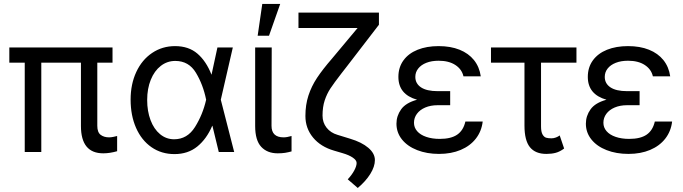

<svg xmlns="http://www.w3.org/2000/svg" viewBox="-20 -771 3466 974"><path d="M550.8 -453.1H473.6V-132.8Q473.6 -99.6 490.7 -86.9Q507.8 -74.2 533.2 -74.2Q543.5 -74.2 555.2 -76.7Q566.9 -79.1 574.2 -81.1V-3.9Q536.6 6.8 503.9 6.8Q390.6 6.8 390.6 -131.8V-453.1H189.5V0H105.5V-453.1H27.3V-530.3H550.8Z M642.6 -265.6Q642.6 -344.2 671.4 -406Q700.2 -467.8 751.7 -502.4Q803.2 -537.1 868.2 -537.1Q937 -537.1 981.4 -499Q1025.9 -460.9 1052.7 -392.6H1053.2L1083 -530.3H1161.1L1100.1 -265.1L1168 0H1089.8L1057.6 -132.8H1056.6Q1028.3 -66.4 981 -27.8Q933.6 10.7 865.2 10.7Q798.8 10.7 748.3 -24.4Q697.8 -59.6 670.2 -122.3Q642.6 -185.1 642.6 -265.6ZM863.3 -64.5Q930.2 -64.5 969.2 -126.7Q1008.3 -189 1025.4 -263.7L1025.9 -265.1L1025.4 -266.6Q1010.3 -341.3 974.1 -401.6Q938 -461.9 869.1 -461.9Q828.1 -461.9 795.7 -436.8Q763.2 -411.6 744.9 -366.5Q726.6 -321.3 726.6 -263.7Q726.6 -207 743.7 -161.6Q760.7 -116.2 792 -90.3Q823.2 -64.5 863.3 -64.5Z M1358.4 -530.3 1357.4 -132.8Q1357.4 -74.2 1418.9 -74.2Q1435.1 -74.2 1459 -81.1V-2.9Q1442.9 1.5 1426.8 4.2Q1410.6 6.8 1388.7 6.8Q1335.9 6.8 1305.2 -26.1Q1274.4 -59.1 1274.4 -131.8V-530.3ZM1310.5 -751H1401.4L1344.7 -589.8H1287.1Z M1902.3 -645.5 1739.3 -433.6 1711.9 -398.4Q1673.8 -349.1 1656 -322Q1638.2 -294.9 1627.2 -261.7Q1616.2 -228.5 1616.2 -184.6Q1616.2 -149.4 1636.7 -123.3Q1657.2 -97.2 1692.4 -86.9L1755.9 -67.4Q1814.9 -49.8 1848.4 -21.2Q1881.8 7.3 1881.8 41Q1881.8 74.2 1858.4 111.6Q1835 148.9 1794.9 182.6L1744.1 138.7Q1765.1 116.2 1777.1 93.8Q1789.1 71.3 1789.1 55.7Q1789.1 42 1770 28.8Q1751 15.6 1717.8 5.9L1674.8 -6.8Q1606.9 -26.4 1568.1 -73.2Q1529.3 -120.1 1529.3 -182.6Q1529.3 -239.3 1544.7 -286.4Q1560.1 -333.5 1588.4 -376.2Q1616.7 -418.9 1664.1 -473.6L1793.9 -628.9H1494.1V-707H1902.3Z M2095.7 -265.1Q2001 -292 2001 -380.9Q2001 -429.2 2026.6 -464.6Q2052.2 -500 2098.4 -518.6Q2144.5 -537.1 2205.1 -537.1Q2265.6 -537.1 2311.3 -518.8Q2356.9 -500.5 2384.5 -466.1Q2412.1 -431.6 2418.9 -383.8H2331.1Q2322.8 -419.9 2289.8 -441.4Q2256.8 -462.9 2205.1 -462.9Q2169.4 -462.9 2142.8 -452.4Q2116.2 -441.9 2101.6 -423.3Q2086.9 -404.8 2086.9 -380.9Q2086.9 -347.2 2115.7 -327.9Q2144.5 -308.6 2200.2 -308.6H2263.7V-237.3H2200.2Q2164.6 -237.3 2137.2 -225.6Q2109.9 -213.9 2095 -193.6Q2080.1 -173.3 2080.1 -148.4Q2080.1 -124 2096.2 -105.5Q2112.3 -86.9 2142.1 -76.7Q2171.9 -66.4 2210.9 -66.4Q2268.1 -66.4 2299.3 -87.9Q2330.6 -109.4 2340.8 -154.3H2428.7Q2422.9 -105 2394 -67.9Q2365.2 -30.8 2317.1 -10.5Q2269 9.8 2207 9.8Q2145.5 9.8 2096.2 -9.5Q2046.9 -28.8 2019 -63.7Q1991.2 -98.6 1991.2 -143.6Q1991.2 -183.1 2014.9 -216.3Q2038.6 -249.5 2095.7 -265.1Z M2904.3 -453.1H2724.6V-129.9Q2724.6 -102.1 2732.4 -88.6Q2740.2 -75.2 2751 -72.3Q2761.7 -69.3 2777.3 -69.3Q2789.1 -69.3 2800.5 -73.7Q2812 -78.1 2819.3 -84L2841.8 -17.6Q2820.3 -1.5 2799.1 4.2Q2777.8 9.8 2752 9.8Q2695.8 9.8 2668.2 -24.4Q2640.6 -58.6 2640.6 -133.8V-453.1H2470.7V-530.3H2904.3Z M3056.6 -265.1Q2961.9 -292 2961.9 -380.9Q2961.9 -429.2 2987.5 -464.6Q3013.2 -500 3059.3 -518.6Q3105.5 -537.1 3166 -537.1Q3226.6 -537.1 3272.2 -518.8Q3317.9 -500.5 3345.5 -466.1Q3373 -431.6 3379.9 -383.8H3292Q3283.7 -419.9 3250.7 -441.4Q3217.8 -462.9 3166 -462.9Q3130.4 -462.9 3103.8 -452.4Q3077.1 -441.9 3062.5 -423.3Q3047.9 -404.8 3047.9 -380.9Q3047.9 -347.2 3076.7 -327.9Q3105.5 -308.6 3161.1 -308.6H3224.6V-237.3H3161.1Q3125.5 -237.3 3098.1 -225.6Q3070.8 -213.9 3055.9 -193.6Q3041 -173.3 3041 -148.4Q3041 -124 3057.1 -105.5Q3073.2 -86.9 3103 -76.7Q3132.8 -66.4 3171.9 -66.4Q3229 -66.4 3260.3 -87.9Q3291.5 -109.4 3301.8 -154.3H3389.6Q3383.8 -105 3355 -67.9Q3326.2 -30.8 3278.1 -10.5Q3230 9.8 3168 9.8Q3106.4 9.8 3057.1 -9.5Q3007.8 -28.8 2980 -63.7Q2952.1 -98.6 2952.1 -143.6Q2952.1 -183.1 2975.8 -216.3Q2999.5 -249.5 3056.6 -265.1Z"/></svg>

Font: Pretendard Std
Style: Regular
Weight: 400
Designer: Base glyphs from Inter by Rasmus Andersson; Hangeul glyphs from Noto Sans CJK(Source Han Sans) by Jang Soo-young and Kan
Foundry: Kil Hyung-jin
Version: Version 1.309